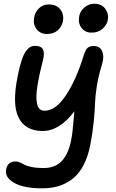

<svg xmlns="http://www.w3.org/2000/svg" viewBox="-20 -754 627 1035"><path d="M473.1 -578.1Q438.5 -578.1 419.2 -604Q399.9 -629.9 407.2 -668Q413.1 -695.8 436.3 -714.8Q459.5 -733.9 487.8 -733.9Q527.8 -733.9 547.6 -706.5Q567.4 -679.2 561 -645Q555.7 -619.6 533 -598.9Q510.3 -578.1 473.1 -578.1ZM164.1 -660.2Q169.9 -690.9 191.4 -710.4Q212.9 -730 242.2 -730Q286.1 -730 306.2 -702.1Q326.2 -674.3 318.8 -638.2Q313 -609.9 291 -590.3Q269 -570.8 232.9 -570.8Q196.8 -570.8 177 -597.2Q157.2 -623.5 164.1 -660.2ZM207 261.2Q107.4 261.2 55.9 231.4Q4.4 201.7 13.2 159.2Q21 116.2 64 116.2Q75.7 116.2 88.1 121.8Q100.6 127.4 112.3 134Q124 140.6 150.9 146.2Q177.7 151.9 214.8 151.9Q277.8 151.9 313.2 113.8Q348.6 75.7 362.8 4.9Q367.7 -19.5 370.6 -44.2Q373.5 -68.8 376 -100.8Q378.4 -132.8 380.9 -153.8Q300.8 -47.9 210 -47.9Q116.2 -47.9 80.3 -120.1Q44.4 -192.4 75.2 -342.8Q85 -393.1 95.9 -426.5Q106.9 -460 119.1 -477.1Q131.3 -494.1 143.1 -500.5Q154.8 -506.8 169.9 -506.8Q201.7 -506.8 211.7 -487.5Q221.7 -468.3 210.9 -426.8Q200.7 -386.7 194.1 -356.7Q187.5 -326.7 182.1 -293.7Q176.8 -260.7 176.3 -237.8Q175.8 -214.8 179.4 -195.6Q183.1 -176.3 193.6 -166.7Q204.1 -157.2 221.2 -157.2Q279.8 -157.2 335.2 -240.2Q390.6 -323.2 431.2 -455.1Q440.9 -485.4 451.9 -495.6Q462.9 -505.9 484.9 -505.9Q504.9 -505.9 517.6 -495.8Q530.3 -485.8 535.2 -462.2Q540 -438.5 527.8 -399.9Q510.3 -342.3 501.7 -288.3Q493.2 -234.4 492.2 -195.8Q491.2 -157.2 485.1 -96.4Q479 -35.6 466.8 26.9Q454.1 91.8 429.2 138.4Q404.3 185.1 369.6 211.2Q335 237.3 295.4 249.3Q255.9 261.2 207 261.2Z"/></svg>

Font: Shantell Sans Normal
Style: Italic
Weight: 500
Italic angle: -11.31°
Designer: Stephen Nixon, Anya Danilova, Shantell Martin
Foundry: Arrow Type
Version: Version 1.006;[559af2be0]